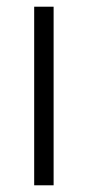

<svg xmlns="http://www.w3.org/2000/svg" viewBox="-20 -553 258 573"><path d="M82 0V-533H140V0Z"/></svg>

Font: Exo Thin Light
Style: Regular
Weight: 300
Version: Version 2.000